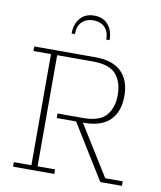

<svg xmlns="http://www.w3.org/2000/svg" viewBox="-86 -847 771 917"><g transform="rotate(10 299.5 -389.0)"><path d="M40 0V-22H125V-561H40V-583H336Q421 -583 463 -541.5Q505 -500 505 -424Q505 -348 463 -306.5Q421 -265 336 -265H332L483 -22H568V0H463L299 -265H205V-287H328Q409 -287 441 -324.5Q473 -362 473 -424Q473 -486 441 -523.5Q409 -561 328 -561H155V-22H240V0ZM205 -675Q205 -721 229.5 -749.5Q254 -778 297 -778Q341 -778 365 -749.5Q389 -721 389 -675H373Q373 -715 351.5 -735Q330 -755 297 -755Q264 -755 242.5 -735Q221 -715 221 -675Z"/></g></svg>

Font: Rokkitt SemiBold Thin
Style: Regular
Weight: 250
Version: Version 3.103